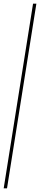

<svg xmlns="http://www.w3.org/2000/svg" viewBox="-43 -810 217 1040"><path d="M154 -790 -5 210H-23L136 -790Z"/></svg>

Font: Georama Condensed Thin
Style: Italic
Weight: 100
Width: 3
Italic angle: -9°
Designer: Jean-Baptiste Levee
Foundry: Production Type
Version: Version 1.000